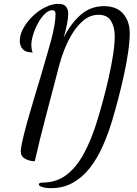

<svg xmlns="http://www.w3.org/2000/svg" viewBox="-20 -740 713 999"><path d="M245 239Q217 239 199.5 233Q182 227 182 220Q182 210 201 210Q272 210 324.5 171Q377 132 417 58Q457 -16 488 -119Q502 -165 517.5 -222.5Q533 -280 546.5 -340Q560 -400 568.5 -455.5Q577 -511 577 -552Q577 -599 557.5 -631Q538 -663 493 -663Q452 -663 418.5 -637Q385 -611 359 -569.5Q333 -528 315 -482Q297 -436 287 -396Q249 -249 217.5 -130.5Q186 -12 161 99Q135 99 111.5 86.5Q88 74 88 48Q88 30 98 -13.5Q108 -57 124 -114Q140 -171 159 -233.5Q178 -296 195.5 -355Q213 -414 226 -460Q236 -494 246 -531Q256 -568 262.5 -604Q269 -640 269 -667Q269 -687 253 -687Q233 -687 213.5 -668Q194 -649 178 -620Q162 -591 152.5 -560Q143 -529 143 -504Q143 -496 144.5 -486.5Q146 -477 150 -467Q114 -467 98.5 -484Q83 -501 83 -527Q83 -561 102.5 -595Q122 -629 152 -657.5Q182 -686 217 -703Q252 -720 283 -720Q313 -720 324 -704.5Q335 -689 335 -670Q335 -649 329 -616.5Q323 -584 311 -544Q349 -619 400.5 -663.5Q452 -708 521 -708Q587 -708 621 -668.5Q655 -629 655 -567Q655 -525 646.5 -467Q638 -409 624 -345.5Q610 -282 594 -221.5Q578 -161 564 -114Q542 -41 513.5 22.5Q485 86 447 134.5Q409 183 359 211Q309 239 245 239Z"/></svg>

Font: Dancing Script Medium
Style: Regular
Weight: 500
Designer: Pablo Impallari
Foundry: Pablo Impallari
Version: Version 2.000